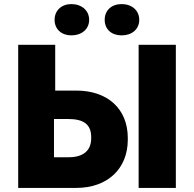

<svg xmlns="http://www.w3.org/2000/svg" viewBox="-20 -919 949 939"><path d="M329 -746C379 -746 416 -776 416 -822C416 -868 379 -899 329 -899C281 -899 247 -868 247 -822C247 -776 281 -746 329 -746ZM575 -746C625 -746 661 -776 661 -822C661 -868 625 -899 575 -899C525 -899 492 -868 492 -822C492 -776 525 -746 575 -746ZM69 0H353C505 0 605 -93 605 -236V-244C605 -388 505 -476 353 -476H250V-700H69ZM658 0H840V-700H658ZM244 -150V-337H314C391 -337 426 -309 426 -248V-243C426 -183 388 -150 316 -150Z"/></svg>

Font: Fixel Display ExtraBold
Style: Regular
Weight: 800
Designer: AlfaBravo + MacPaw
Foundry: Kyrylo Tkachov, Marchela Mozhyna, Serhii Makarenko, Maria Weinstein, Zakhar Kryvoshyya
Version: Version 1.211